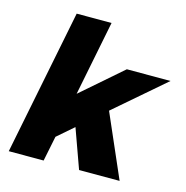

<svg xmlns="http://www.w3.org/2000/svg" viewBox="-109 -844 917 947"><g transform="rotate(15 350.0 -371.0)"><path d="M700 -541 445 -321 585 0H378L306 -200L223 -128L197 0H19L167 -742H345L269 -360L477 -541Z"/></g></svg>

Font: Gontserrat
Style: Bold Italic
Weight: 700
Italic angle: -11.3°
Designer: Julieta Ulanovsky
Foundry: Julieta Ulanovsky
Version: Version 6.001